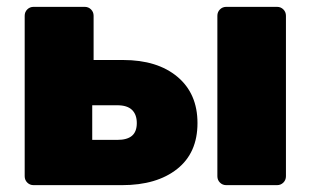

<svg xmlns="http://www.w3.org/2000/svg" viewBox="-20 -540 912 560"><path d="M78 0Q67 0 59.5 -7.5Q52 -15 52 -26V-494Q52 -505 59.5 -512.5Q67 -520 78 -520H227Q238 -520 245.5 -512.5Q253 -505 253 -494V-365H339Q439 -365 497.5 -316Q556 -267 556 -181Q556 -94 496.5 -47Q437 0 336 0ZM249 -132H322Q351 -132 365 -144Q379 -156 379 -181Q379 -206 365 -219.5Q351 -233 322 -233H249ZM640 0Q629 0 621.5 -7.5Q614 -15 614 -26V-494Q614 -505 621.5 -512.5Q629 -520 640 -520H788Q799 -520 806.5 -512.5Q814 -505 814 -494V-26Q814 -15 806.5 -7.5Q799 0 788 0Z"/></svg>

Font: Rubik Light ExtraBold
Style: Regular
Weight: 800
Version: Version 2.104